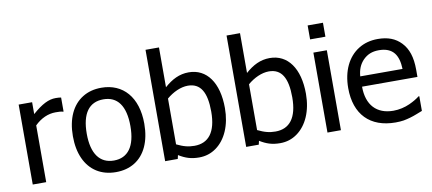

<svg xmlns="http://www.w3.org/2000/svg" viewBox="-69 -1017 2903 1290"><g transform="rotate(-10 1382.0 -372.5)"><path d="M355.5 -542.5C345.2 -544.4 335.9 -545.4 318.4 -545.4C271 -545.4 224.1 -522.5 158.2 -464.4V-545.4H66.4V0H158.2V-387.2C201.2 -429.7 251 -451.2 301.3 -451.2C325.2 -451.2 337.4 -450.7 350.6 -446.8H355.5Z M875.5 -272.5C875.5 -454.1 779.8 -560.5 632.3 -560.5C583.5 -560.5 540.5 -549.3 503.9 -526.4C430.2 -481 388.2 -392.1 388.2 -272.5C388.2 -213.9 397.9 -163.1 417.5 -119.6C456.5 -33.2 532.2 15.1 632.3 15.1C681.6 15.1 724.1 3.9 760.7 -18.6C833.5 -63.5 875.5 -151.9 875.5 -272.5ZM780.8 -272.5C780.8 -135.3 728 -64 632.3 -64C536.1 -64 482.9 -136.2 482.9 -272.5C482.9 -411.6 535.2 -481.4 632.3 -481.4C728.5 -481.4 780.8 -411.6 780.8 -272.5Z M1427.2 -281.7C1427.2 -455.1 1351.6 -560.5 1228.5 -560.5C1164.6 -560.5 1112.8 -533.7 1061.5 -488.3V-759.8H969.7V0H1055.7L1061.5 -25.4C1106.4 2 1144.5 15.1 1199.7 15.1C1243.2 15.1 1281.7 2.9 1316.4 -22C1385.3 -71.3 1427.2 -165 1427.2 -281.7ZM1332.5 -274.4C1332.5 -134.3 1278.3 -67.4 1182.1 -67.4C1160.6 -67.4 1141.1 -69.8 1123.5 -74.7C1105.5 -79.1 1085 -87.4 1061.5 -98.6V-411.1C1105 -448.2 1158.7 -473.1 1207 -473.1C1293.5 -473.1 1332.5 -407.2 1332.5 -274.4Z M1980 -281.7C1980 -455.1 1904.3 -560.5 1781.2 -560.5C1717.3 -560.5 1665.5 -533.7 1614.3 -488.3V-759.8H1522.5V0H1608.4L1614.3 -25.4C1659.2 2 1697.3 15.1 1752.4 15.1C1795.9 15.1 1834.5 2.9 1869.1 -22C1938 -71.3 1980 -165 1980 -281.7ZM1885.3 -274.4C1885.3 -134.3 1831.1 -67.4 1734.9 -67.4C1713.4 -67.4 1693.8 -69.8 1676.3 -74.7C1658.2 -79.1 1637.7 -87.4 1614.3 -98.6V-411.1C1657.7 -448.2 1711.4 -473.1 1759.8 -473.1C1846.2 -473.1 1885.3 -407.2 1885.3 -274.4Z M2175.3 -731.9H2070.8V-636.7H2175.3ZM2168.9 -545.4H2077.1V0H2168.9Z M2540.5 12.7C2561.5 12.7 2580.1 11.2 2595.7 8.8C2627.4 2.9 2657.7 -5.9 2687 -17.6L2727.1 -33.2V-133.3H2721.7C2703.6 -118.7 2680.2 -105 2651.4 -91.8C2618.2 -76.7 2578.6 -67.4 2539.6 -67.4C2425.8 -67.4 2359.4 -137.7 2359.4 -263.2H2737.3V-313C2737.3 -398.4 2717.3 -457.5 2676.8 -500C2637.7 -541 2586.9 -560.5 2518.6 -560.5C2468.8 -560.5 2424.8 -548.8 2386.7 -524.9C2310.5 -477.5 2266.1 -386.7 2266.1 -269.5C2266.1 -89.8 2366.7 12.7 2540.5 12.7ZM2359.4 -333.5C2363.3 -379.9 2377 -413.1 2404.3 -441.9C2433.1 -470.7 2465.8 -484.9 2513.2 -484.9C2560.1 -484.9 2594.7 -470.7 2616.7 -442.9C2636.2 -418 2646.5 -381.8 2647.9 -333.5Z"/></g></svg>

Font: SG Kara
Style: Regular
Weight: 400
Designer: Damoon Khanjanzadeh
Version: Version 1.000